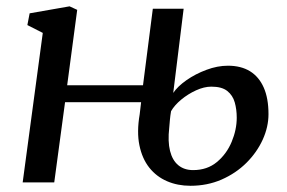

<svg xmlns="http://www.w3.org/2000/svg" viewBox="-20 -587 925 618"><path d="M537.6 -287.9Q551.6 -308.8 580.2 -328.9Q608.9 -349 644.4 -362.2Q679.8 -375.5 713.6 -375.5Q755.7 -375.5 784.7 -357.7Q813.6 -339.8 828.9 -305.2Q844.2 -270.6 844.2 -219.6Q844.2 -178.4 825.6 -137.5Q806.9 -96.5 773.2 -62.9Q739.4 -29.3 693.4 -9.1Q647.4 11 593 11Q551.8 11 517.7 -3.7Q483.6 -18.4 460.5 -47.4Q437.5 -76.5 428.7 -119.5Q419.9 -162.4 429.6 -218.9L434.2 -258.1H189.4L154.6 0H53L117.7 -481.1L68.1 -506.3L75.4 -544.1L203.9 -566.6L228.5 -555.3L196.2 -312.5H440.3L471.9 -558.9H571.1ZM660.3 -308.1Q637 -308.1 611 -296.2Q584.9 -284.3 563.1 -266.2Q541.4 -248.1 530.6 -229.1Q528.3 -215.9 527 -202.3Q525.7 -188.7 524.7 -175.5Q519.7 -131.6 527.3 -101.3Q534.9 -70.9 553.9 -55.2Q572.9 -39.5 601.6 -39.5Q647 -39.5 678.2 -65.5Q709.4 -91.4 725.7 -130.5Q742 -169.7 742 -208.2Q742 -234.8 735.6 -257.4Q729.2 -280.1 711.6 -294.1Q694.1 -308.1 660.3 -308.1Z"/></svg>

Font: Merriweather 7pt Light
Style: Italic
Weight: 300
Italic angle: -7.8°
Designer: Eben Sorkin
Foundry: Eben Sorkin
Version: Version 2.200;gftools[0.9.31]